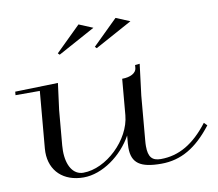

<svg xmlns="http://www.w3.org/2000/svg" viewBox="-74 -721 928 817"><g transform="rotate(-10 390.0 -312.5)"><path d="M185.4 -405 0 -400 -1.3 -385H103.7L82.2 -140C81.8 -134.4 81.5 -129 81.5 -123.7C81.5 -42.8 136.9 10 224.1 10C305.5 10 393 -54 436.7 -133.7L433.7 -100C433.2 -93.3 432.9 -86.9 432.9 -80.8C432.9 -14.9 468.8 10 559.1 10C645.6 10 713.7 -31 780.2 -117L767.4 -130C705.3 -49 639.6 -10 560.9 -10C523.2 -10 507.5 -28 507.5 -74.8C507.5 -82.4 507.9 -90.8 508.8 -100L525.4 -290L542.2 -425L522 -423L520.9 -410C519 -389 493.8 -375 457.8 -375L444.2 -220C435.1 -115 325.4 -10 225.9 -10C182.8 -10 156.2 -52 156.2 -117.1C156.2 -124.4 156.6 -132.1 157.2 -140L170.4 -290ZM206.8 -529 213.8 -522 374.8 -610 314.8 -635ZM366.8 -529 373.8 -522 534.8 -610 474.8 -635Z"/></g></svg>

Font: Galberik
Style: Regular
Weight: 400
Designer: Gluk
Foundry: Gluk
Version: Version 0.50